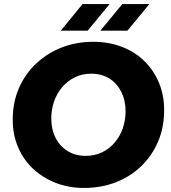

<svg xmlns="http://www.w3.org/2000/svg" viewBox="-20 -919 847 951"><path d="M396 12Q321 12 256.5 -13Q192 -38 144 -83Q96 -128 69.5 -190Q43 -252 43 -326Q43 -412 74 -483Q105 -554 160.5 -605.5Q216 -657 287.5 -684.5Q359 -712 441 -712Q518 -712 582.5 -687.5Q647 -663 694 -617.5Q741 -572 767 -510Q793 -448 793 -374Q793 -287 762.5 -216.5Q732 -146 678 -94.5Q624 -43 552 -15.5Q480 12 396 12ZM404 -147Q450 -147 486.5 -165Q523 -183 549 -214Q575 -245 588.5 -284.5Q602 -324 602 -367Q602 -422 580.5 -464.5Q559 -507 521 -530.5Q483 -554 432 -554Q386 -554 349.5 -535.5Q313 -517 287 -486Q261 -455 247.5 -415.5Q234 -376 234 -333Q234 -278 255.5 -236Q277 -194 315.5 -170.5Q354 -147 404 -147ZM477 -767 586 -899H720L611 -767ZM281 -767 389 -899H523L414 -767Z"/></svg>

Font: MuseoModerno Thin ExtraBold
Style: Italic
Weight: 800
Italic angle: -9°
Version: Version 1.003